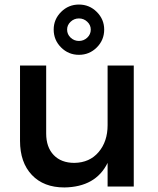

<svg xmlns="http://www.w3.org/2000/svg" viewBox="-20 -820 693 844"><path d="M216 -690Q216 -735 248.5 -767.5Q281 -800 327 -800Q373 -800 405.5 -767.5Q438 -735 438 -690Q438 -644 405.5 -611.5Q373 -579 327 -579Q281 -579 248.5 -611.5Q216 -644 216 -690ZM275 -690Q275 -669 290.5 -654.5Q306 -640 327 -640Q348 -640 363.5 -654.5Q379 -669 379 -690Q379 -710 363.5 -724.5Q348 -739 327 -739Q306 -739 290.5 -724.5Q275 -710 275 -690ZM453 -532H568V0H453V-104Q401 2 263 4Q172 4 120 -51Q68 -106 68 -201V-532H183V-233Q183 -173 216 -138.5Q249 -104 307 -104Q374 -105 413.5 -151.5Q453 -198 453 -270Z"/></svg>

Font: Montserrat-Arabic
Style: Regular
Weight: 400
Designer: Mohamed Gaber
Foundry: Kief Type Foundry
Version: Version 5.008;PS 005.008;hotconv 1.0.88;makeotf.lib2.5.64775